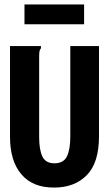

<svg xmlns="http://www.w3.org/2000/svg" viewBox="-20 -830 490 863"><path d="M224 13Q128 14 76.5 -46Q25 -106 25 -215V-623H164V-613Q159 -607 157.5 -599.5Q156 -592 156 -576V-214Q156 -157 170.5 -126.5Q185 -96 225 -96Q266 -96 281 -127.5Q296 -159 296 -217V-623H425V-218Q425 -98 370 -42.5Q315 13 224 13ZM90 -721V-810H358V-721Z"/></svg>

Font: Inconsolata SemiCondensed Black
Style: Regular
Weight: 900
Width: 4
Monospace: yes
Designer: Raph Levien, Cyreal, Brenton Simpson
Foundry: Raph Levien, Cyreal, Google
Version: Version 3.001; ttfautohint (v1.8.2.53-6de2)